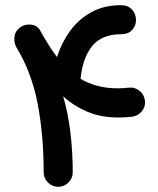

<svg xmlns="http://www.w3.org/2000/svg" viewBox="-20 -657 603 732"><path d="M53.2 -549.8Q71.8 -565.4 97.2 -563.2Q122.6 -561 133.8 -539.6Q148.4 -513.2 164.1 -487.8Q179.7 -462.4 197.3 -439.5Q214.4 -493.7 246.8 -538.6Q279.3 -583.5 327.9 -610.4Q376.5 -637.2 439.9 -637.2Q468.3 -637.2 483.4 -620.4Q498.5 -603.5 498.5 -580.6Q498.5 -558.6 483.6 -542.5Q468.8 -526.4 439.9 -526.4Q368.2 -526.4 331.5 -481.4Q294.9 -436.5 287.1 -356.4Q315.9 -339.4 350.8 -329.8Q385.7 -320.3 428.2 -320.3Q439 -320.3 449.7 -321Q460.4 -321.8 471.7 -322.8Q494.6 -325.2 512.5 -310.3Q530.3 -295.4 532.7 -272.5Q535.2 -250 520.3 -232.2Q505.4 -214.4 482.9 -211.9Q456.1 -209 431.6 -209Q364.3 -209 312 -231.4Q259.8 -253.9 220.7 -290Q239.3 -227.1 248.3 -152.8Q257.3 -78.6 257.3 0Q257.3 22.5 241 38.8Q224.6 55.2 201.7 55.2Q179.2 55.2 162.8 38.8Q146.5 22.5 146.5 0Q146.5 -140.1 123.8 -260.3Q101.1 -380.4 42 -477.5Q33.2 -493.2 34.9 -514.6Q36.6 -536.1 53.2 -549.8Z"/></svg>

Font: Mikhak-DS2-FD SemiBold
Style: Regular
Weight: 600
Designer: Amin Abedi
Version: Version 3.2